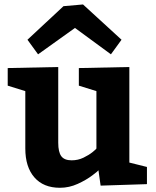

<svg xmlns="http://www.w3.org/2000/svg" viewBox="-20 -845 709 874"><path d="M15.1 -535.2 245.1 -540V-194.8Q245.1 -152.8 259 -134Q272.9 -115.2 306.2 -115.2Q335 -115.2 359.9 -127.2Q384.8 -139.2 401.9 -153.1Q418.9 -167 418.9 -168.9V-430.2L338.9 -455.1V-535.2L568.8 -540V-105L648.9 -85V-6.8L438 0L428.2 -69.8Q428.2 -67.9 400.6 -46.9Q373 -25.9 334 -8.1Q294.9 9.8 252.9 9.8Q177.7 9.8 136.5 -37.6Q95.2 -85 95.2 -168.9V-430.2L15.1 -455.1ZM269 -816.9 357.9 -824.7 533.2 -664.1 484.9 -597.7 321.3 -717.8 153.3 -597.7 105 -664.1Z"/></svg>

Font: Kadwa
Style: Bold
Weight: 700
Designer: Sol Matas
Foundry: Sol Matas
Version: Version 1.001;PS 001.000;hotconv 1.0.70;makeotf.lib2.5.58329